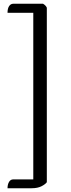

<svg xmlns="http://www.w3.org/2000/svg" viewBox="-20 -840 380 1021"><path d="M209 -820Q224 -811 229 -799V129Q221 140 200.5 150.5Q180 161 148 161H20Q20 141 28 127.5Q36 114 50 114H157V-772H20Q20 -795 28.5 -807.5Q37 -820 50 -820Z"/></svg>

Font: Gotu
Style: Regular
Weight: 400
Designer: Sarang Kulkarni & Kailash Malviya
Foundry: Ek Type
Version: Version 2.320;hotconv 1.0.109;makeotfexe 2.5.65596; ttfautoh